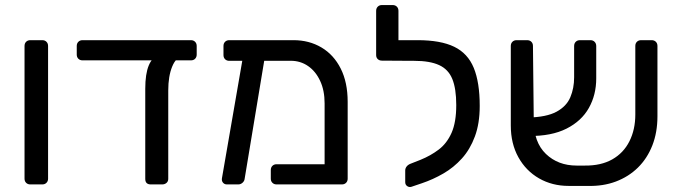

<svg xmlns="http://www.w3.org/2000/svg" viewBox="-20 -730 2685 760"><path d="M100 0Q89.8 0 83.4 -6.4Q77.1 -12.7 77.1 -22.9V-548.1Q77.1 -558.3 83.4 -564.6Q89.8 -571 100 -571H147.4Q157.6 -571 163.9 -564.6Q170.3 -558.3 170.3 -548.1V-22.9Q170.3 -12.7 163.9 -6.4Q157.6 0 147.4 0Z M577 0Q555 0 555 -22V-378.6Q555 -437.7 568.9 -471Q582.8 -504.3 603.6 -504.3H702Q677 -504.3 661.5 -466.3Q646 -428.4 646 -371.9V-22Q646 -12 639.1 -6Q632.1 0 622.1 0ZM306.8 -491.1Q296.6 -491.1 290.2 -497.4Q283.8 -503.8 283.8 -514V-548.1Q283.8 -558.3 290.2 -564.6Q296.6 -571 306.8 -571H735.7Q745.9 -571 752.2 -564.6Q758.6 -558.3 758.6 -548.1V-514Q758.6 -504 752.4 -497.5Q746.2 -491.1 735.7 -491.1Z M1130.9 -489.4 887.5 -489.2Q877.3 -489.2 870.9 -495.6Q864.6 -501.9 864.6 -512.1V-548.1Q864.6 -558.3 870.9 -564.6Q877.3 -571 887.5 -571H1141.7Q1203.6 -571 1252.3 -542.2Q1301 -513.4 1328.6 -458.7Q1356.2 -404 1356.2 -327V-22.9Q1356.2 -12.7 1349.9 -6.4Q1343.5 0 1333.3 0H1074.9Q1064.7 0 1058.3 -6.4Q1051.9 -12.7 1051.9 -22.9V-57Q1051.9 -67.2 1058.3 -73.6Q1064.7 -79.9 1074.9 -79.9H1264.9V-321.1Q1264.9 -372.1 1247.2 -409.9Q1229.6 -447.8 1199.4 -468.6Q1169.2 -489.4 1130.9 -489.4ZM878.1 0Q868.7 0 862.8 -6.8Q857 -13.6 858.4 -23.7L943.2 -513.6Q945.4 -523.8 952.3 -529.4Q959.2 -534.9 968.6 -533.3L1008.8 -530.9Q1019 -530.1 1024.8 -522.4Q1030.7 -514.8 1028.5 -505.4L948.6 -23.7Q947.8 -13.6 940.2 -6.8Q932.6 0 923.2 0Z M1608.8 9.3Q1599.6 12.1 1591.8 6.7Q1584 1.3 1584 -8.9V-55.2Q1584 -63.8 1589.7 -71.1Q1595.3 -78.3 1606.1 -82.3L1644.5 -97.4Q1684.4 -113.5 1716.7 -138Q1748.9 -162.4 1767.5 -204.3Q1786 -246.2 1786 -314.2Q1786 -379 1770.4 -417.3Q1754.9 -455.5 1718.3 -472.3Q1681.8 -489.2 1619.4 -489.2H1588.6Q1578.6 -489.2 1572.1 -495.6Q1565.6 -501.9 1565.6 -512.1V-548.4Q1565.6 -558.4 1572.1 -564.7Q1578.6 -571 1588.6 -571H1632.8Q1724.1 -571 1777.9 -544.9Q1831.7 -518.8 1855.3 -461.3Q1878.9 -403.9 1878.9 -310.6Q1878.9 -241.3 1859.8 -190Q1840.8 -138.6 1808.3 -102.7Q1775.9 -66.8 1735 -43.2Q1694.2 -19.6 1650.4 -4.8ZM1611 -489.2 1491.8 -490Q1481.6 -490 1475.3 -496Q1468.9 -501.9 1468.9 -512.1V-687.1Q1468.9 -697.3 1475.3 -703.6Q1481.6 -710 1491.8 -710H1534.3Q1544.5 -710 1550.9 -703.6Q1557.2 -697.3 1557.2 -687.1V-571H1613.4Z M2294.4 -74.6Q2358.7 -73.8 2403.5 -99.1Q2448.2 -124.4 2471.5 -170.8Q2494.8 -217.1 2494.8 -276.9V-548.3Q2494.8 -558.4 2501.2 -564.7Q2507.6 -571 2517.7 -571H2559.5Q2569.7 -571 2576.1 -564.6Q2582.4 -558.3 2582.4 -548.1V-270.2Q2582.4 -205.9 2562.2 -154.4Q2542 -102.9 2505.1 -66.6Q2468.2 -30.4 2417.7 -11.4Q2367.1 7.6 2306.1 5.9H2231.1Q2166.1 5.9 2114 -23.8Q2061.9 -53.6 2031.9 -107.6Q2001.9 -161.6 2001.9 -233.3V-548.1Q2001.9 -558.3 2008.3 -564.6Q2014.7 -571 2024.9 -571H2066.6Q2076.8 -571 2083.2 -564.7Q2089.6 -558.4 2089.6 -548.3L2092.8 -252.9Q2092.8 -166.9 2140.9 -120.7Q2188.9 -74.6 2262.6 -74.6ZM2072.3 -191.6 2070.1 -264.7Q2143.6 -266.4 2183 -287.8Q2222.4 -309.2 2237.5 -345Q2252.6 -380.7 2252.6 -423.9V-547.7Q2252.6 -558.3 2259 -564.6Q2265.4 -571 2275.6 -571H2317.1Q2327.3 -571 2333.7 -564.4Q2340.1 -557.9 2340.1 -547.7V-419.8Q2340.1 -354.7 2311 -302.8Q2282 -251 2222.6 -220.9Q2163.2 -190.8 2072.3 -191.6Z"/></svg>

Font: Rubik Light
Style: Regular
Weight: 300
Designer: Hubert and Fischer
Foundry: Hubert and Fischer
Version: Version 2.300;gftools[0.9.30]